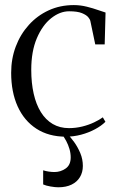

<svg xmlns="http://www.w3.org/2000/svg" viewBox="-20 -540 468 774"><path d="M245.5 11Q176.5 11 127 -21Q77.5 -53 51.2 -111Q25 -169 25 -246.5Q25 -303 43.5 -352.2Q62 -401.5 96 -439.2Q130 -477 176 -498.2Q222 -519.5 277.5 -519.5Q304 -519.5 330 -513Q356 -506.5 376.2 -499.2Q396.5 -492 405.5 -489.5L402 -361H364L344 -456.5Q343 -461.5 335.8 -470.5Q328.5 -479.5 310.5 -487Q292.5 -494.5 258.5 -494.5Q221.5 -494.5 186.2 -466.5Q151 -438.5 128.5 -385.8Q106 -333 106 -258.5Q106 -205.5 115.8 -162.2Q125.5 -119 144.8 -88Q164 -57 192.5 -40.2Q221 -23.5 258 -23.5Q285.5 -23.5 311.8 -30Q338 -36.5 359.5 -46.8Q381 -57 394.5 -67L405 -49Q388.5 -32.5 362.8 -18.8Q337 -5 306.8 3Q276.5 11 245.5 11ZM215 215Q202.5 215 183.8 211.8Q165 208.5 154 203.5V146.5Q164.5 150 177 151.8Q189.5 153.5 199.5 153.5Q224.5 153.5 244.8 139.2Q265 125 265 94.5Q265 77.5 260 60.5Q255 43.5 246.8 28Q238.5 12.5 228 0L241 -6L251 0Q264.5 12.5 279 32.8Q293.5 53 303.8 77.5Q314 102 314 129Q314 154.5 302.2 174Q290.5 193.5 268.5 204.2Q246.5 215 215 215Z"/></svg>

Font: Merriweather 144pt Light
Style: Regular
Weight: 300
Version: Version 2.100